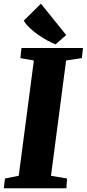

<svg xmlns="http://www.w3.org/2000/svg" viewBox="-29 -1003 462 1023"><path d="M-8.8 0H324.7L328.1 -51.8L242.7 -66.4L323.2 -680.7L407.2 -693.4L413.1 -747.1H85.4L79.6 -693.4L151.4 -680.7L70.8 -66.4L-2.4 -51.8ZM267.1 -766.6 323.7 -816.4 189 -983.4 97.7 -893.1C126.5 -840.8 220.2 -784.2 267.1 -766.6Z"/></svg>

Font: Merriweather
Style: Heavy Italic
Weight: 900
Italic angle: -7.5°
Designer: Eben Sorkin
Foundry: Eben Sorkin
Version: Version 1.001